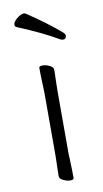

<svg xmlns="http://www.w3.org/2000/svg" viewBox="-84 -751 430 800"><g transform="rotate(-10 131.5 -350.5)"><path d="M233 -589Q233 -595 227 -601Q200 -625 161 -654Q122 -683 84 -708Q80 -710 77 -710Q64 -710 47 -696Q30 -682 30 -670Q30 -662 38 -659Q89 -638 131.5 -617.5Q174 -597 208 -577Q214 -574 218 -574Q233 -574 233 -589ZM104 -368V-105Q104 -98 103.5 -80Q103 -62 102.5 -43.5Q102 -25 102 -17Q102 -6 118 1.5Q134 9 147 9Q162 9 162 1Q162 -11 161.5 -34Q161 -57 160 -78Q159 -99 159 -105V-368Q159 -380 159.5 -398Q160 -416 160.5 -432.5Q161 -449 161 -457Q161 -468 145.5 -475.5Q130 -483 116 -483Q101 -483 101 -475Q101 -464 101.5 -442Q102 -420 103 -399Q104 -378 104 -368Z"/></g></svg>

Font: Klee One
Style: Regular
Weight: 400
Designer: Fontworks Inc.
Foundry: Fontworks Inc.
Version: Version 1.100